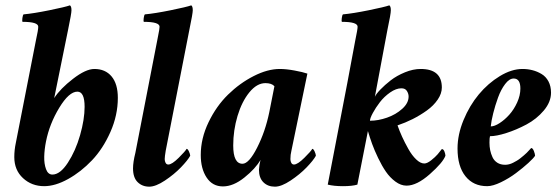

<svg xmlns="http://www.w3.org/2000/svg" viewBox="-20 -700 2124 728"><path d="M273.4 -352.5Q241.7 -352.5 204.6 -291.3Q167.5 -230 154.3 -163.1Q148.4 -133.3 147.7 -106.2Q147 -79.1 154.5 -58.6Q162.1 -38.1 178.7 -38.1Q208 -38.1 237.3 -83Q266.6 -127.9 283.7 -187.7Q300.8 -247.6 300.8 -294.9Q300.8 -352.5 273.4 -352.5ZM185.5 -328.1Q208.5 -363.8 256.8 -401.1Q305.2 -438.5 337.9 -438.5Q379.4 -438.5 403.1 -410.2Q426.8 -381.8 426.8 -329.1Q426.8 -263.2 398.7 -199.7Q370.6 -136.2 328.9 -92.3Q287.1 -48.3 238.3 -21.2Q189.5 5.9 147.5 5.9Q100.1 5.9 67.1 -24.7Q34.2 -55.2 34.2 -104.5Q34.2 -130.9 40 -158.2L116.2 -546.9Q125 -586.4 125 -598.6Q125 -617.2 65.4 -617.2Q63.5 -620.1 64.9 -631.3Q66.4 -642.6 69.3 -645.5Q106.9 -648.9 167 -661.1Q227.1 -673.3 245.1 -679.7Q251 -676.3 251 -661.1Q251 -648.9 238.3 -587.9Z M576.2 -546.9Q577.1 -552.7 579.6 -564.7Q582 -576.7 583.5 -585.2Q585 -593.8 585 -598.6Q585 -617.2 525.4 -617.2Q523.4 -620.1 524.9 -631.3Q526.4 -642.6 529.3 -645.5Q566.9 -648.9 627 -661.1Q687 -673.3 705.1 -679.7Q710.9 -676.3 710.9 -661.1Q710.9 -648.9 698.2 -587.9L608.4 -128.9Q604.5 -105.5 604.5 -96.7Q604.5 -88.9 607.9 -82.5Q611.3 -76.2 618.2 -76.2Q631.8 -76.2 657.5 -101.6Q683.1 -127 687.5 -135.7Q691.9 -135.7 696.5 -125.5Q701.2 -115.2 701.2 -109.4Q691.9 -92.3 666 -65.4Q640.1 -38.6 605.2 -15.4Q570.3 7.8 545.9 7.8Q519.5 7.8 502 -9.3Q484.4 -26.4 484.4 -61.5Q484.4 -85 493.2 -120.1Z M1041 -438.5Q1065.4 -438.5 1096.9 -432.6Q1128.4 -426.8 1145.5 -420.9L1085 -128.9Q1081.1 -113.3 1081.1 -96.7Q1081.1 -88.9 1084.5 -82.5Q1087.9 -76.2 1094.7 -76.2Q1108.4 -76.2 1134 -101.6Q1159.7 -127 1164.1 -135.7Q1168.5 -135.7 1173.1 -125.5Q1177.7 -115.2 1177.7 -109.4Q1168.5 -92.3 1142.6 -65.4Q1116.7 -38.6 1081.8 -15.4Q1046.9 7.8 1022.5 7.8Q995.6 7.8 978.8 -8.8Q961.9 -25.4 961.9 -56.6Q961.9 -61.5 963.9 -75.2Q964.8 -81.1 967.8 -93.8Q948.7 -60.5 906.7 -26.9Q864.7 6.8 825.2 6.8Q785.6 6.8 763.4 -26.9Q741.2 -60.5 741.2 -112.3Q741.2 -175.3 770.8 -236.6Q800.3 -297.9 844.7 -341.3Q889.2 -384.8 941.9 -411.6Q994.6 -438.5 1041 -438.5ZM986.3 -384.8Q954.1 -384.8 925.5 -349.9Q897 -314.9 880.6 -260.3Q864.3 -205.6 864.3 -148.4Q864.3 -79.1 899.4 -79.1Q923.8 -79.1 954.8 -139.9Q985.8 -200.7 1001 -274.4L1020.5 -373Q1010.3 -384.8 986.3 -384.8Z M1575.2 -438.5Q1655.3 -438.5 1655.3 -368.2Q1655.3 -345.2 1639.6 -322.3Q1624 -299.3 1598.4 -281Q1572.8 -262.7 1544.7 -248.5Q1516.6 -234.4 1487.3 -224.6Q1494.6 -203.6 1504.6 -181.6Q1514.6 -159.7 1528.3 -135.3Q1542 -110.8 1558.1 -95.5Q1574.2 -80.1 1588.9 -80.1Q1599.6 -80.1 1615 -92.3Q1630.4 -104.5 1639.6 -115.2Q1648.9 -126 1655.3 -134.8Q1661.6 -134.8 1665.3 -125.2Q1668.9 -115.7 1668.9 -109.4Q1659.2 -83.5 1609.9 -39.8Q1560.5 3.9 1521.5 3.9Q1500 3.9 1479.2 -11.5Q1458.5 -26.9 1443.4 -48.8Q1428.2 -70.8 1413.8 -100.8Q1399.4 -130.9 1390.9 -154.5Q1382.3 -178.2 1375 -203.1L1335 0Q1315.4 5.9 1280.3 5.9Q1246.1 5.9 1222.7 0Q1318.8 -496.6 1327.1 -546.9Q1335.9 -588.9 1335.9 -598.6Q1335.9 -617.2 1276.4 -617.2Q1274.4 -620.1 1275.9 -631.3Q1277.3 -642.6 1280.3 -645.5Q1317.9 -648.9 1377.9 -661.1Q1438 -673.3 1456.1 -679.7Q1461.9 -676.3 1461.9 -661.1Q1461.9 -647 1449.2 -587.9L1401.4 -333Q1406.2 -343.8 1422.4 -360.6Q1438.5 -377.4 1461.4 -395.3Q1484.4 -413.1 1515.4 -425.8Q1546.4 -438.5 1575.2 -438.5ZM1502 -365.2Q1481.9 -365.2 1459.2 -349.4Q1436.5 -333.5 1420.4 -312.5Q1404.3 -291.5 1393.6 -271.5Q1382.8 -251.5 1382.8 -242.2Q1414.1 -242.2 1447.5 -253.9Q1481 -265.6 1505.1 -287.4Q1529.3 -309.1 1529.3 -334Q1529.3 -344.7 1522.9 -355Q1516.6 -365.2 1502 -365.2Z M1960.9 -438.5Q1981 -438.5 1999 -433.8Q2017.1 -429.2 2033.4 -419.4Q2049.8 -409.7 2059.6 -391.4Q2069.3 -373 2069.3 -348.6Q2069.3 -313.5 2042 -281Q2014.6 -248.5 1976.1 -228Q1937.5 -207.5 1899.9 -195.6Q1862.3 -183.6 1837.9 -183.6Q1835.9 -177.7 1835.9 -159.2Q1835.9 -144 1838.6 -130.6Q1841.3 -117.2 1847.4 -104Q1853.5 -90.8 1865.7 -83Q1877.9 -75.2 1895.5 -75.2Q1902.3 -75.2 1910.2 -77.1Q1918 -79.1 1925.3 -82.8Q1932.6 -86.4 1939.9 -90.8Q1947.3 -95.2 1953.9 -100.6Q1960.4 -106 1966.3 -110.8Q1972.2 -115.7 1977.3 -120.8Q1982.4 -126 1985.4 -129.4Q1988.3 -132.8 1991.2 -135.7L1994.1 -138.7Q2000 -138.7 2004.4 -127.2Q2008.8 -115.7 2008.8 -109.4Q2003.4 -100.6 1983.2 -82Q1962.9 -63.5 1936.5 -43.7Q1910.2 -23.9 1879.4 -9Q1848.6 5.9 1827.1 5.9Q1774.9 5.9 1744.9 -31.7Q1714.8 -69.3 1714.8 -136.7Q1714.8 -189.5 1737.5 -244.6Q1760.3 -299.8 1795.4 -342Q1830.6 -384.3 1875.2 -411.4Q1919.9 -438.5 1960.9 -438.5ZM1840.8 -220.7Q1855 -220.7 1874.3 -233.2Q1893.6 -245.6 1911.1 -265.1Q1928.7 -284.7 1940.9 -311.5Q1953.1 -338.4 1953.1 -364.3Q1953.1 -402.3 1927.7 -402.3Q1911.1 -402.3 1895.3 -381.3Q1879.4 -360.4 1868.4 -330.1Q1857.4 -299.8 1850.1 -270.5Q1842.8 -241.2 1840.8 -220.7Z"/></svg>

Font: Amiri
Style: Bold Slanted
Weight: 700
Italic angle: 9°
Designer: Khaled Hosny
Version: Version 000.107